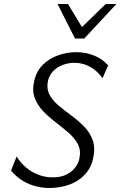

<svg xmlns="http://www.w3.org/2000/svg" viewBox="-20 -927 600 957"><path d="M226 10Q185 10 148 -1.5Q111 -13 82.5 -33Q54 -53 35 -77L63 -147Q81 -117 108.5 -93.5Q136 -70 170 -56.5Q204 -43 243 -43Q297 -43 332 -69.5Q367 -96 376 -138Q384 -178 368 -208.5Q352 -239 322 -265Q292 -291 258 -317Q224 -343 195.5 -372.5Q167 -402 153 -439Q139 -476 151 -526Q163 -575 195.5 -606Q228 -637 271.5 -652Q315 -667 359 -667Q408 -667 449.5 -650Q491 -633 519 -601L491 -537Q465 -574 429 -594Q393 -614 351 -614Q321 -614 293 -603.5Q265 -593 245.5 -573Q226 -553 219 -524Q211 -486 226.5 -456Q242 -426 272 -401Q302 -376 336 -351Q370 -326 399 -296.5Q428 -267 442 -228.5Q456 -190 444 -137Q434 -90 402.5 -56.5Q371 -23 325 -6.5Q279 10 226 10ZM354 -735 373 -777 507 -907H560L400 -735ZM354 -735 267 -907H319L397 -778L400 -735Z"/></svg>

Font: Ysabeau Infant
Style: Italic
Weight: 400
Italic angle: -12°
Designer: Christian Thalmann (Catharsis Fonts)
Version: Version 2.001;gftools[0.9.30]; featfreeze: ss01,ss02,lnum